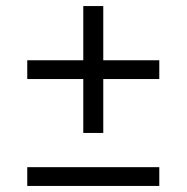

<svg xmlns="http://www.w3.org/2000/svg" viewBox="-20 -614 616 634"><path d="M506 -62H70V0H506ZM506 -415H321V-594H255V-415H70V-353H255V-175H321V-353H506Z"/></svg>

Font: Montserrat-Alt1
Style: Regular
Weight: 400
Designer: Differentunic
Foundry: Differentunic
Version: Version 7.222